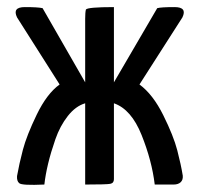

<svg xmlns="http://www.w3.org/2000/svg" viewBox="-20 -520 561 541"><path d="M105 0Q41 3 34 -4Q27 -10 28 -24Q34 -58 44.5 -98Q55 -138 83.5 -197Q112 -256 148 -282L28 -471Q14 -500 50 -500Q87 -500 100 -497L220 -288V-467Q220 -485 222 -493Q226 -500 301 -500V-288L423 -497Q434 -500 472 -500Q508 -500 494 -471L373 -282Q411 -254 440 -195.5Q469 -137 479.5 -96.5Q490 -56 495 -25Q496 -13 489 -6.5Q482 0 469 0H416Q408 -67 379 -139.5Q350 -212 301 -229V-15Q301 -4 290.5 -2Q280 0 220 0V-229Q193 -221 171 -193Q149 -165 136 -127.5Q123 -90 115.5 -58.5Q108 -27 105 0Z"/></svg>

Font: Yanone Kaffeesatz
Style: Regular
Weight: 400
Designer: Yanone (Cyrillic: Daniel Pouzeot)
Foundry: Yanone
Version: Version 1.003;PS 001.003;hotconv 1.0.88;makeotf.lib2.5.64775